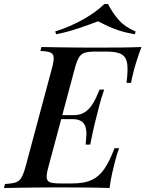

<svg xmlns="http://www.w3.org/2000/svg" viewBox="-58 -944 730 964"><path d="M208 -346 214 -366H395L390 -346ZM311 -366Q343 -366 364 -378.5Q385 -391 399.5 -411Q414 -431 424 -453Q434 -475 442 -494H465Q447 -441 440 -411.5Q433 -382 426 -356Q421 -339 417 -321Q413 -303 407.5 -279Q402 -255 395 -218H372Q374 -241 375.5 -263.5Q377 -286 372 -304.5Q367 -323 351.5 -334.5Q336 -346 304 -346ZM577 -528Q585 -587 581 -621.5Q577 -656 553.5 -670.5Q530 -685 479 -685H420Q387 -685 368.5 -679.5Q350 -674 339 -656.5Q328 -639 318 -602L185 -106Q175 -70 176.5 -52Q178 -34 194 -28.5Q210 -23 244 -23H305Q365 -23 402 -40Q439 -57 465.5 -95.5Q492 -134 517 -200H540Q535 -187 529 -168Q523 -149 518 -128Q513 -109 505 -73.5Q497 -38 492 0Q441 -2 377 -2.5Q313 -3 263 -3Q240 -3 204.5 -3Q169 -3 127 -2.5Q85 -2 42.5 -1.5Q0 -1 -38 0L-33 -20Q1 -22 20 -28Q39 -34 49.5 -52Q60 -70 70 -106L203 -602Q213 -639 211.5 -656.5Q210 -674 194.5 -680.5Q179 -687 145 -688L150 -708Q188 -707 230.5 -706.5Q273 -706 315 -705.5Q357 -705 392.5 -705Q428 -705 451 -705Q496 -705 551.5 -705.5Q607 -706 652 -708Q639 -673 629 -641.5Q619 -610 614 -590Q609 -572 605.5 -555.5Q602 -539 600 -528ZM434 -837Q393 -821 336.5 -802Q280 -783 224 -772L219 -786Q295 -810 360.5 -847Q426 -884 466 -924H484Q508 -878 539 -843Q570 -808 623 -786L619 -772Q573 -780 541 -790.5Q509 -801 484 -812.5Q459 -824 434 -837Z"/></svg>

Font: Playfair Display Medium
Style: Italic
Weight: 500
Italic angle: -14°
Designer: Claus Eggers Sørensen
Foundry: Claus Eggers Sørensen
Version: Version 1.203